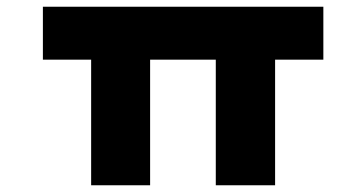

<svg xmlns="http://www.w3.org/2000/svg" viewBox="-20 -553 1080 573"><path d="M252 0V-483L269 -375H108V-533H945V-375H792L801 -445V0H624V-467L634 -375H415L428 -445V0Z"/></svg>

Font: Lexend Zetta ExtraBold
Style: Regular
Weight: 800
Designer: Bonnie Shaver-Troup, Thomas Jockin
Foundry: Lexend
Version: Version 1.007